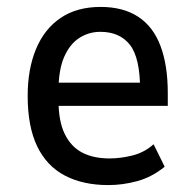

<svg xmlns="http://www.w3.org/2000/svg" viewBox="-20 -526 566 555"><path d="M293 9Q220 9 167.5 -18.5Q115 -46 87.5 -103Q60 -160 60 -249Q60 -326 84 -384Q108 -442 155 -474Q202 -506 271 -506Q336 -506 379.5 -477.5Q423 -449 444 -393Q465 -337 465 -257V-220H132V-287H401L385 -266Q385 -359 355.5 -396.5Q326 -434 270 -434Q237 -434 209.5 -416.5Q182 -399 165.5 -361.5Q149 -324 149 -261V-238Q149 -176 167 -139Q185 -102 217.5 -85Q250 -68 297 -68Q328 -68 362.5 -76.5Q397 -85 424 -109L456 -44Q419 -14 377 -2.5Q335 9 293 9Z"/></svg>

Font: Nunito Sans 7pt Condensed Medium
Style: Regular
Weight: 500
Width: 3
Designer: Vernon Adams
Foundry: Vernon Adams
Version: Version 3.101;gftools[0.9.27]